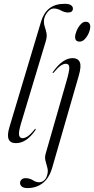

<svg xmlns="http://www.w3.org/2000/svg" viewBox="-20 -742 493 1006"><path d="M319 -722Q342 -722 352 -714.8Q362 -707.5 362 -697.5Q362 -676.5 336.5 -676.5Q319 -676.5 299.8 -687Q280.5 -697.5 261.5 -697.5Q243 -697.5 226.5 -675.5Q210 -653.5 210 -629.5Q210 -614 215.2 -599.2Q220.5 -584.5 223.8 -567.2Q227 -550 220 -526.5L90.5 -96.5Q76.5 -49.5 80 -33.8Q83.5 -18 98 -18Q109.5 -18 124.2 -27.2Q139 -36.5 161 -63.5Q164 -68 166.5 -67Q168.5 -65.5 165.5 -60Q119 8 63.5 8Q4.5 8 29 -74.5L195.5 -630Q209 -675 239.2 -698.5Q269.5 -722 319 -722ZM397.5 -524Q373.5 -524 373.5 -548Q373.5 -561.5 381.2 -580.2Q389 -599 401.8 -613.5Q414.5 -628 428 -628Q441.5 -628 447.2 -620.8Q453 -613.5 453 -604Q453 -587.5 445 -569Q437 -550.5 424.5 -537.2Q412 -524 397.5 -524ZM393 -346.5 253.5 137Q237.5 191.5 203.8 217.5Q170 243.5 123.5 243.5Q104.5 243.5 94.8 235.8Q85 228 85 216.5Q85 207 92.5 199.2Q100 191.5 114 191.5Q135.5 191.5 152 202.2Q168.5 213 185.5 213Q200 213 212.2 202Q224.5 191 229 167.5Q232.5 151.5 227.5 134.5Q222.5 117.5 218.2 100.2Q214 83 218.5 66L329 -319Q344.5 -372.5 343 -390.2Q341.5 -408 325 -408Q314 -408 299.2 -398.8Q284.5 -389.5 261.5 -362Q258 -358 256 -359.5Q254.5 -360.5 257 -364.5Q308 -437.5 361 -437.5Q388 -437.5 397.8 -417Q407.5 -396.5 393 -346.5Z"/></svg>

Font: Fraunces 144pt S000 Light
Style: Italic
Weight: 300
Italic angle: -16°
Version: Version 1.000; ttfautohint (v1.8.3)